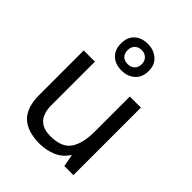

<svg xmlns="http://www.w3.org/2000/svg" viewBox="-230 -943 1078 1078"><g transform="rotate(45 309.0 -403.5)"><path d="M533 -536V0H461L448 -71H444Q418 -29 372 -9.5Q326 10 274 10Q177 10 128 -36.5Q79 -83 79 -185V-536H168V-191Q168 -63 287 -63Q376 -63 410.5 -113Q445 -163 445 -257V-536ZM308 -606Q259 -606 229 -634Q199 -662 199 -712Q199 -762 229 -789.5Q259 -817 308 -817Q355 -817 387 -789.5Q419 -762 419 -713Q419 -662 387.5 -634Q356 -606 308 -606ZM308 -656Q333 -656 348.5 -671Q364 -686 364 -712Q364 -738 348 -753Q332 -768 308 -768Q284 -768 268 -753Q252 -738 252 -712Q252 -686 266.5 -671Q281 -656 308 -656Z"/></g></svg>

Font: Noto Sans Batak
Style: Regular
Weight: 400
Designer: Monotype Design Team
Foundry: Monotype Imaging Inc.
Version: Version 2.002; ttfautohint (v1.8.4.7-5d5b)